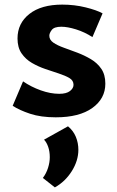

<svg xmlns="http://www.w3.org/2000/svg" viewBox="-20 -501 509 833"><path d="M299 -133Q299 -152 281 -162.5Q263 -173 235.5 -182Q208 -191 177 -201.5Q146 -212 118.5 -228Q91 -244 73.5 -269.5Q56 -295 56 -334Q56 -400 107.5 -440.5Q159 -481 250 -481Q303 -481 351.5 -469Q400 -457 425 -443L381 -340Q347 -362 310 -373.5Q273 -385 246 -385Q215 -385 204.5 -371Q194 -357 194 -346Q194 -328 211.5 -316Q229 -304 257 -294Q285 -284 315.5 -272.5Q346 -261 374 -244.5Q402 -228 419.5 -202.5Q437 -177 437 -138Q437 -73 380.5 -32.5Q324 8 222 8Q157 8 110.5 -7.5Q64 -23 35 -42L80 -148Q115 -124 157 -109Q199 -94 237 -94Q268 -94 283.5 -106Q299 -118 299 -133ZM218 312 166 271Q181 251 188.5 227Q196 203 196 181Q196 156 189 136Q182 116 171 105L275 47Q298 66 309 92.5Q320 119 320 149Q320 196 291.5 241.5Q263 287 218 312Z"/></svg>

Font: Ysabeau SC ExtraBold
Style: Regular
Weight: 800
Designer: Christian Thalmann (Catharsis Fonts)
Version: Version 2.001;gftools[0.9.30]; featfreeze: smcp